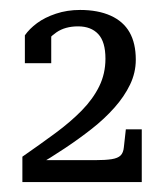

<svg xmlns="http://www.w3.org/2000/svg" viewBox="-20 -735 335 386"><path d="M170 -413H50Q49 -412 49 -409.5Q49 -407 50 -404.5Q51 -402 53 -401Q82 -418 110.5 -437Q139 -456 164.5 -476Q190 -496 210 -518.5Q230 -541 241.5 -565Q253 -589 253 -615Q253 -648 240.5 -670Q228 -692 202.5 -703.5Q177 -715 141 -715Q115 -715 92.5 -707.5Q70 -700 54.5 -688.5Q39 -677 30 -664V-608H83V-674Q79 -673 75.5 -668Q72 -663 69.5 -656Q67 -649 66 -640Q76 -658 93.5 -670Q111 -682 137 -682Q163 -682 177.5 -666.5Q192 -651 192 -617Q192 -587 179.5 -561.5Q167 -536 144.5 -513Q122 -490 91.5 -467.5Q61 -445 25 -420V-369H265V-475H233L229 -439Q228 -428 222.5 -422.5Q217 -417 204.5 -415Q192 -413 170 -413Z"/></svg>

Font: Roboto Serif 28pt Condensed Light
Style: Regular
Weight: 300
Width: 3
Designer: Greg Gazdowicz
Foundry: Commercial Type
Version: Version 1.008